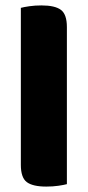

<svg xmlns="http://www.w3.org/2000/svg" viewBox="-20 -681 324 709"><path d="M151 8Q101 8 79 -8.5Q57 -25 57 -72V-652Q68 -655 88.5 -658Q109 -661 133 -661Q183 -661 205 -644.5Q227 -628 227 -581V-1Q216 2 195.5 5Q175 8 151 8Z"/></svg>

Font: Baloo Bhaina 2 ExtraBold
Style: Regular
Weight: 800
Designer: Yesha Goshar, Manish Minz, Shuchita Grover and Ek Type
Foundry: Ek Type
Version: Version 1.640;hotconv 1.0.111;makeotfexe 2.5.65597; ttfautoh